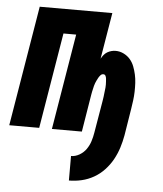

<svg xmlns="http://www.w3.org/2000/svg" viewBox="-63 -577 716 843"><g transform="rotate(5 295.0 -155.5)"><path d="M272 219V111Q291 111 309 100.5Q327 90 338.5 73.5Q350 57 356 38Q362 19 365 0Q371 -34 376.5 -68Q382 -102 388 -136Q389 -142 390 -148.5Q391 -155 392 -162Q393 -169 393.5 -175.5Q394 -182 395 -188.5Q396 -195 396.5 -201.5Q397 -208 397 -214.5Q397 -221 396.5 -227.5Q396 -234 395.5 -240.5Q395 -247 392 -253Q389 -259 382 -259Q375 -259 370 -253.5Q365 -248 361.5 -242Q358 -236 355 -229.5Q352 -223 349.5 -217Q347 -211 345.5 -204.5Q344 -198 342.5 -191.5Q341 -185 339.5 -178.5Q338 -172 337 -165L310 0H178L248 -422H192L122 0H-10L78 -530H398L364 -326Q369 -335 375.5 -343Q382 -351 390.5 -356Q399 -361 408.5 -363.5Q418 -366 427 -366Q446 -366 463 -357.5Q480 -349 491.5 -335.5Q503 -322 509.5 -305Q516 -288 520 -270Q524 -252 525 -233Q526 -214 525.5 -194.5Q525 -175 522.5 -156Q520 -137 517 -118L498 0Q493 28 484.5 55Q476 82 462 107.5Q448 133 427.5 155Q407 177 381.5 191.5Q356 206 328 212.5Q300 219 272 219Z"/></g></svg>

Font: Iosevka Curly HvExObl
Style: Regular
Weight: 900
Width: 7
Italic angle: -9°
Monospace: yes
Designer: Belleve Invis
Foundry: Belleve Invis
Version: Version 11.1.0; ttfautohint (v1.8.3)